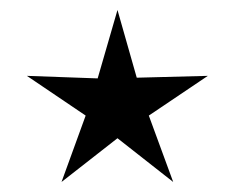

<svg xmlns="http://www.w3.org/2000/svg" viewBox="-20 -442 473 387"><path d="M329.1 -75.2 210.9 -168H222.7L104 -75.2L155.3 -216.3L159.2 -204.6L34.2 -289.1L184.6 -283.7L174.8 -276.9L216.8 -421.9L257.8 -277.8L248 -285.2L398.9 -289.1L273.4 -204.6L277.3 -216.3Z"/></svg>

Font: Lateef ExtraLight
Style: Regular
Weight: 200
Designer: SIL International
Foundry: SIL International
Version: Version 4.200